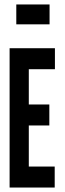

<svg xmlns="http://www.w3.org/2000/svg" viewBox="-20 -840 290 860"><path d="M23 0V-624H226V-530H109V-372H201V-278H109V-94H225V0ZM53 -731V-820H202V-731Z"/></svg>

Font: Inconsolata UltraCondensed Black
Style: Regular
Weight: 900
Width: 1
Monospace: yes
Designer: Raph Levien, Cyreal, Brenton Simpson
Foundry: Raph Levien, Cyreal, Google
Version: Version 3.001; ttfautohint (v1.8.2.53-6de2)